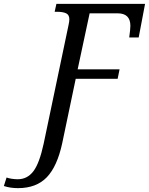

<svg xmlns="http://www.w3.org/2000/svg" viewBox="-160 -734 771 994"><path d="M-140 229 -126 185Q-116 189 -99.5 191.5Q-83 194 -68 194Q-19 194 12.5 153Q44 112 66 10L195 -605Q199 -623 199 -634Q199 -657 182.5 -665Q166 -673 135 -673H123L132 -714H591L558 -540H509Q515 -584 515 -600Q515 -665 449 -665H304L242 -375H459L449 -326H232L162 8Q136 128 82 184Q28 240 -67 240Q-107 240 -140 229Z"/></svg>

Font: Noto Serif Narrow
Style: Italic
Weight: 400
Width: 4
Italic angle: -12°
Designer: Monotype Design Team
Foundry: Monotype Imaging Inc.
Version: Version 1.001